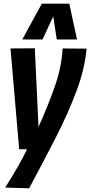

<svg xmlns="http://www.w3.org/2000/svg" viewBox="-20 -809 490 1042"><path d="M320 -546 450 -545Q440 -435 395 -314.5Q350 -194 282.5 -62Q215 70 138 213L8 209Q45 151 74 100.5Q103 50 127 1H84L37 -546L169 -547L189 -120Q239 -231 276.5 -337Q314 -443 320 -546ZM101 -595 207 -789H356L398 -595H288L269 -720L211 -595Z"/></svg>

Font: Georama SemiCondensed
Style: Bold Italic
Weight: 700
Width: 4
Italic angle: -9°
Designer: Jean-Baptiste Levee
Foundry: Production Type
Version: Version 1.000